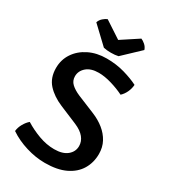

<svg xmlns="http://www.w3.org/2000/svg" viewBox="-218 -1003 991 1121"><g transform="rotate(30 278.0 -443.0)"><path d="M27 -61.5Q29.5 -87 43.5 -111.5Q57.5 -136 75 -150.5Q118.5 -123 171.8 -103.2Q225 -83.5 277 -83.5Q334 -83.5 364.5 -108.8Q395 -134 395 -172Q395 -203 374 -229Q353 -255 309.5 -273.5L189 -324Q126 -350.5 88 -392.2Q50 -434 50 -500Q50 -556 79.5 -600.2Q109 -644.5 161 -670.2Q213 -696 280 -696Q344.5 -696 401 -679.8Q457.5 -663.5 496.5 -643.5Q495 -618.5 483.8 -594Q472.5 -569.5 454.5 -553Q415.5 -572.5 368 -586.5Q320.5 -600.5 281.5 -600.5Q228.5 -600.5 199.2 -575Q170 -549.5 170 -513.5Q170 -483.5 191 -463.8Q212 -444 248 -428.5L368.5 -379Q412.5 -361 446.2 -333.8Q480 -306.5 499.2 -270.8Q518.5 -235 518.5 -190Q518.5 -132 491 -86Q463.5 -40 408.5 -13.5Q353.5 13 270 13Q208 13 143.2 -6.8Q78.5 -26.5 27 -61.5ZM396 -897.5Q408.5 -893 423.5 -880Q438.5 -867 444.5 -848.5L332 -742Q322 -739.5 309 -738.2Q296 -737 282.5 -737Q269 -737 256 -738.2Q243 -739.5 233 -742L120.5 -848.5Q126.5 -867 141.5 -880Q156.5 -893 169 -897.5L282.5 -823Z"/></g></svg>

Font: Signika Light Medium
Style: Regular
Weight: 500
Version: Version 2.003;gftools[0.9.32]